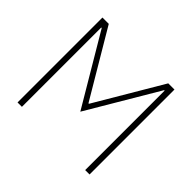

<svg xmlns="http://www.w3.org/2000/svg" viewBox="-158 -907 1116 1116"><g transform="rotate(45 400.0 -349.0)"><path d="M660 -653H656L400 -220L144 -652H140V0H104V-698H156L399 -288H403L645 -698H696V0H660Z"/></g></svg>

Font: IBM Plex Sans Thai Looped ExtraLight
Style: Regular
Weight: 200
Designer: Mike Abbink, Paul van der Laan, Pieter van Rosmalen, Ben Mitchell, Mark Frömberg
Foundry: Bold Monday
Version: Version 1.0